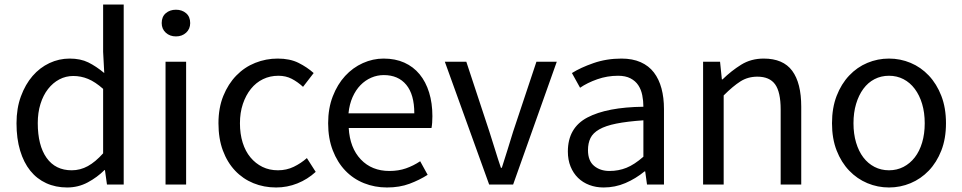

<svg xmlns="http://www.w3.org/2000/svg" viewBox="-20 -816 4254 849"><path d="M277 13Q226 13 184.5 -6Q143 -25 114 -61Q85 -97 69 -150Q53 -203 53 -271Q53 -337 72.5 -390Q92 -443 124 -480Q156 -517 198.5 -537Q241 -557 288 -557Q336 -557 370.5 -540Q405 -523 441 -493L436 -587V-796H527V0H453L444 -64H442Q410 -32 368 -9.5Q326 13 277 13ZM297 -63Q335 -63 368.5 -81.5Q402 -100 436 -138V-423Q401 -454 369.5 -467Q338 -480 304 -480Q271 -480 242.5 -465Q214 -450 192.5 -422.5Q171 -395 159 -356.5Q147 -318 147 -272Q147 -173 186 -118Q225 -63 297 -63Z M712 -543H803V0H712ZM758 -655Q731 -655 713 -671.5Q695 -688 695 -714Q695 -742 713 -757.5Q731 -773 758 -773Q785 -773 803 -757.5Q821 -742 821 -714Q821 -688 803 -671.5Q785 -655 758 -655Z M1201 13Q1147 13 1100.5 -6Q1054 -25 1019.5 -61.5Q985 -98 965.5 -150.5Q946 -203 946 -271Q946 -339 967.5 -392Q989 -445 1025 -482Q1061 -519 1108.5 -538Q1156 -557 1208 -557Q1262 -557 1300 -538Q1338 -519 1367 -493L1320 -432Q1296 -454 1270 -467.5Q1244 -481 1211 -481Q1174 -481 1143 -466Q1112 -451 1089.5 -423Q1067 -395 1054 -356.5Q1041 -318 1041 -271Q1041 -224 1053 -185.5Q1065 -147 1087.5 -120Q1110 -93 1140.5 -78Q1171 -63 1209 -63Q1247 -63 1279 -78.5Q1311 -94 1337 -117L1376 -56Q1340 -23 1295 -5Q1250 13 1201 13Z M1691 13Q1637 13 1589.5 -6Q1542 -25 1507 -61.5Q1472 -98 1451.5 -151Q1431 -204 1431 -271Q1431 -337 1451.5 -390Q1472 -443 1506 -480Q1540 -517 1584.5 -537Q1629 -557 1676 -557Q1728 -557 1768 -539Q1808 -521 1835.5 -487.5Q1863 -454 1877.5 -407Q1892 -360 1892 -302Q1892 -287 1891 -273.5Q1890 -260 1888 -250H1522Q1527 -162 1575.5 -111Q1624 -60 1702 -60Q1742 -60 1775 -71.5Q1808 -83 1838 -103L1871 -43Q1835 -20 1791 -3.5Q1747 13 1691 13ZM1812 -315Q1812 -398 1776.5 -441Q1741 -484 1677 -484Q1648 -484 1621.5 -472.5Q1595 -461 1574 -439.5Q1553 -418 1539 -386.5Q1525 -355 1521 -315Z M1947 -543H2042L2144 -234Q2157 -194 2169.5 -153Q2182 -112 2195 -74H2199Q2211 -112 2224 -153Q2237 -194 2249 -234L2352 -543H2442L2249 0H2143Z M2649 13Q2615 13 2586 2Q2557 -9 2536 -29.5Q2515 -50 2503 -79.5Q2491 -109 2491 -146Q2491 -251 2577.5 -296.5Q2664 -342 2825 -344Q2825 -370 2820 -395Q2815 -420 2802.5 -439Q2790 -458 2768 -469.5Q2746 -481 2713 -481Q2665 -481 2621 -465.5Q2577 -450 2545 -428L2509 -493Q2547 -517 2604.5 -537Q2662 -557 2728 -557Q2777 -557 2813 -541Q2849 -525 2871.5 -495.5Q2894 -466 2905 -425Q2916 -384 2916 -334V0H2841L2833 -58H2830Q2791 -26 2745.5 -6.5Q2700 13 2649 13ZM2675 -60Q2715 -60 2750 -74Q2785 -88 2825 -123V-284Q2753 -279 2705.5 -269.5Q2658 -260 2630 -244Q2602 -228 2591 -205.5Q2580 -183 2580 -152Q2580 -105 2607 -82.5Q2634 -60 2675 -60Z M3089 -543H3164L3172 -465H3175Q3214 -503 3257.5 -530Q3301 -557 3357 -557Q3443 -557 3483 -503Q3523 -449 3523 -344V0H3432V-332Q3432 -409 3407.5 -443Q3383 -477 3329 -477Q3287 -477 3254 -456Q3221 -435 3180 -394V0H3089Z M3911 13Q3861 13 3815.5 -6Q3770 -25 3735 -61.5Q3700 -98 3679.5 -150.5Q3659 -203 3659 -271Q3659 -339 3679.5 -392Q3700 -445 3735 -482Q3770 -519 3815.5 -538Q3861 -557 3911 -557Q3961 -557 4006.5 -538Q4052 -519 4087 -482Q4122 -445 4142.5 -392Q4163 -339 4163 -271Q4163 -203 4142.5 -150.5Q4122 -98 4087 -61.5Q4052 -25 4006.5 -6Q3961 13 3911 13ZM3911 -63Q3946 -63 3975 -78Q4004 -93 4025 -120Q4046 -147 4057.5 -185.5Q4069 -224 4069 -271Q4069 -318 4057.5 -356.5Q4046 -395 4025 -423Q4004 -451 3975 -466Q3946 -481 3911 -481Q3876 -481 3847 -466Q3818 -451 3797.5 -423Q3777 -395 3765.5 -356.5Q3754 -318 3754 -271Q3754 -224 3765.5 -185.5Q3777 -147 3797.5 -120Q3818 -93 3847 -78Q3876 -63 3911 -63Z"/></svg>

Font: SpoqaHanSans-Regular
Style: Regular
Weight: 400
Designer: [Spoqa Han Sans] Dong-huui Kim \uAE40 \uB3D9 \uD718  Younghwa Kang \uAC15 \uC601 \uD654  [Noto Sans] Ryoko NISHIZUKA \u8
Foundry: Spoqa (http://www.spoqa-han-sans.com)
Version: Version 2.000